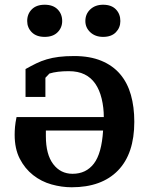

<svg xmlns="http://www.w3.org/2000/svg" viewBox="-20 -777 624 812"><path d="M271 -476Q246 -476 225.5 -473.5Q205 -471 189 -466L172 -448V-367H88V-485Q113 -499 133.5 -509Q154 -519 177.5 -526Q201 -533 229 -536.5Q257 -540 294 -540Q360 -540 408.5 -520Q457 -500 488 -463.5Q519 -427 533.5 -376Q548 -325 548 -262Q548 -127 479 -56Q410 15 283 15Q241 15 198 3Q155 -9 120 -36.5Q85 -64 63.5 -106Q42 -148 42 -207Q42 -223 43.5 -240.5Q45 -258 50 -282H419Q419 -322 410 -359.5Q401 -397 383 -423Q365 -449 337.5 -462.5Q310 -476 271 -476ZM287 -42Q344 -42 377 -85Q410 -128 416 -225H174Q174 -222 174 -215.5Q174 -209 174 -201Q174 -124 205 -83Q236 -42 287 -42ZM95 -688Q95 -718 114.5 -737.5Q134 -757 169 -757Q204 -757 223.5 -737.5Q243 -718 243 -688Q243 -660 223.5 -640.5Q204 -621 169 -621Q134 -621 114.5 -640.5Q95 -660 95 -688ZM341 -688Q341 -718 362 -737.5Q383 -757 416 -757Q451 -757 470 -737.5Q489 -718 489 -688Q489 -660 470 -640.5Q451 -621 416 -621Q383 -621 362 -640.5Q341 -660 341 -688Z"/></svg>

Font: PT Serif Caption
Style: Semibold
Weight: 600
Designer: A.Korolkova, O.Umpeleva, V.Yefimov
Foundry: ParaType Ltd
Version: Version 1.00;May 2, 2020;FontCreator 12.0.0.2544 64-bit